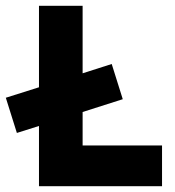

<svg xmlns="http://www.w3.org/2000/svg" viewBox="-62 -640 601 660"><path d="M72 -207 -4 -183 -42 -304 72 -340V-620H222V-388L322 -420L360 -299L222 -255V-140H495V0H72Z"/></svg>

Font: Athiti
Style: Bold
Weight: 700
Designer: CadsonDemak Team
Foundry: CadsonDemak
Version: Version 1.033